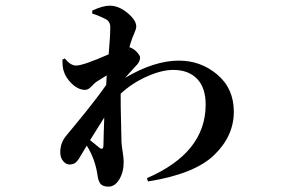

<svg xmlns="http://www.w3.org/2000/svg" viewBox="-20 -618 1040 686"><path d="M333 -91.8Q349.6 -78.1 349.6 -99.6Q349.6 -107.4 350.6 -141.6Q351.6 -175.8 352.5 -198.2Q344.7 -185.5 328.1 -159.2Q311.5 -132.8 301.8 -117.2Q307.6 -112.3 318.8 -103.5Q330.1 -94.7 333 -91.8ZM309.6 -569.3V-580.1Q346.7 -597.7 372.1 -597.7Q404.3 -597.7 435.5 -571.8Q466.8 -545.9 466.8 -523.4Q466.8 -514.6 459 -497.1Q451.2 -479.5 449.2 -471.7Q443.4 -455.1 442.4 -449.2Q443.4 -449.2 446.3 -447.8Q449.2 -446.3 450.2 -446.3Q461.9 -440.4 471.2 -429.7Q480.5 -418.9 480.5 -412.1Q480.5 -396.5 464.8 -381.8Q429.7 -343.8 426.8 -339.8Q531.2 -401.4 619.1 -401.4Q697.3 -401.4 756.3 -351.6Q815.4 -301.8 815.4 -218.8Q815.4 -131.8 745.1 -64Q674.8 3.9 508.8 30.3L504.9 18.6Q714.8 -72.3 714.8 -244.1Q714.8 -304.7 684.1 -336.4Q653.3 -368.2 598.6 -368.2Q557.6 -368.2 504.9 -344.7Q452.1 -321.3 411.1 -283.2V-280.3Q410.2 -271.5 414.1 -109.4Q415 -95.7 418.5 -74.2Q421.9 -52.7 421.9 -40Q421.9 -2.9 406.2 22.9Q390.6 48.8 368.2 48.8Q348.6 48.8 340.3 40Q332 31.2 329.1 12.7Q321.3 -47.9 290 -97.7L272.5 -68.4Q260.7 -46.9 252 -38.6Q243.2 -30.3 228.5 -30.3Q215.8 -30.3 205.6 -42.5Q195.3 -54.7 195.3 -74.2Q195.3 -106.4 214.8 -130.9Q225.6 -143.6 249 -172.4Q272.5 -201.2 287.6 -219.7Q302.7 -238.3 323.2 -265.1Q343.8 -292 359.4 -314.5L361.3 -348.6Q355.5 -344.7 340.8 -335.9Q326.2 -327.1 321.3 -323.2Q317.4 -320.3 310.1 -312.5Q302.7 -304.7 296.9 -300.8Q291 -296.9 284.2 -296.9Q259.8 -296.9 236.8 -318.8Q213.9 -340.8 207 -366.2Q203.1 -377.9 203.1 -405.3L211.9 -409.2Q231.4 -383.8 252 -383.8Q277.3 -383.8 368.2 -423.8Q374 -488.3 374 -521.5Q374 -541 357.4 -549.8Q328.1 -564.5 309.6 -569.3Z"/></svg>

Font: GenRyuMin TW TTF Bold
Style: Regular
Weight: 700
Version: Version 1.300